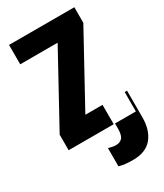

<svg xmlns="http://www.w3.org/2000/svg" viewBox="-232 -804 969 1133"><g transform="rotate(-30 252.5 -237.0)"><path d="M482 0H24V-106L285 -582H30V-714H475V-608L214 -132H482ZM325 240Q413 240 455.5 188Q498 136 498 50V-132H331V0H340V34Q340 80 324.5 97Q309 114 282 114Q261 114 231 105V229Q266 240 325 240Z"/></g></svg>

Font: Noto Sans Display SemiCondensed Extra
Style: Regular
Weight: 800
Width: 4
Designer: Monotype Design Team
Foundry: Monotype Imaging Inc.
Version: Version 1.900